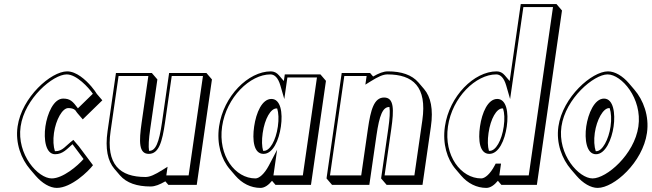

<svg xmlns="http://www.w3.org/2000/svg" viewBox="-20 -880 3214 947"><path d="M457.5 -417C453 -424.8 443.5 -438.4 430.5 -453.6C401.8 -487.2 356.1 -528 311.2 -528C231.9 -528 87.6 -401 66.7 -256C54.7 -172.7 85.2 -95.6 128.4 -45.1L155.6 -13.3C187.6 24 226.5 46.8 260.2 46.8C331.4 46.8 416.3 -35.2 438.6 -65.2L369 -158.2L341.8 -190C302.4 -160 288.5 -134.3 254.2 -134.3C253 -134.3 251.9 -134.4 250.8 -134.6C243.3 -157.2 241.2 -189.6 246.2 -224.5C255.6 -289.7 287.7 -346.9 316.6 -346.9C331.8 -346.9 341.4 -344.4 350.8 -337C353.9 -332.7 357.2 -328.1 360.9 -323L388.2 -291.2L484.7 -385.2ZM438 -417.6 364.3 -345.8C338.6 -380.8 325.4 -393.7 291.5 -393.7C244.4 -393.7 213 -319.3 203.9 -256.3C194.8 -193 205 -119.3 252 -119.3C290.5 -119.3 311.4 -146.5 337.6 -168.7L392.2 -95.7C362.6 -61.6 290 0 235.1 0C167.7 0 61.8 -117.5 81.7 -256C101.6 -394.5 241.7 -513 309.1 -513C357.5 -513 416.6 -448.7 438 -417.6Z M814.1 -520 779 -276C764.4 -175 747.4 -136 716.2 -136C715.8 -136 715.4 -136 715.1 -136C711.5 -158.4 713.7 -193.5 721 -244.2L756.2 -488.2L728.9 -520H551.9L510.5 -233C498.1 -146.4 511.2 -85.9 544.3 -47.2L571.5 -15.3C604.2 22.8 656.3 39.8 722.7 39.8C745 39.8 767.7 30.4 795.5 14.4L810.4 31.8H950.4L1025.4 -488.2L998.1 -520ZM827 -505H981L910.4 -15H800.4L806.5 -57.5L780.7 -41.4C744.1 -18.5 719.5 -7 697.6 -7C571.3 -7 501.8 -67.9 525.5 -233L564.8 -505H711.7L678.7 -276C665 -180.5 664.4 -121 714 -121C763.6 -121 780.2 -180.5 794 -276Z M1060.5 -256C1048.2 -170.8 1071.1 -95 1113.6 -45.4L1140.9 -13.6C1173.2 24.2 1216.9 46.8 1264.9 46.8C1284.5 46.8 1304.2 33.2 1321.7 11.8L1338.8 31.8H1513.8L1587.7 -481.2L1560.5 -513H1384.7L1380 -480.3L1355.6 -508.8C1344.8 -521.3 1331.6 -528 1315.9 -528C1204.7 -528 1082.1 -406 1060.5 -256ZM1347.2 -344.9C1354 -323.5 1355.7 -292.5 1350.5 -256C1340.4 -186 1310.9 -136 1281.8 -136C1280.4 -136 1279 -136.1 1277.7 -136.3C1271.5 -157.7 1270.5 -188.3 1275.7 -224.2C1285.9 -295.2 1315.5 -345.2 1343.8 -345.2C1345 -345.2 1346.1 -345.1 1347.2 -344.9ZM1319.8 -57.2 1319.1 -58H1319.9ZM1075.5 -256C1096.3 -400.2 1213.7 -513 1313.8 -513C1333.8 -513 1351.7 -497.2 1363 -458L1382.2 -391.5L1397.5 -498H1543.3L1473.7 -15H1328.7L1346.9 -141.5L1305.9 -63.3C1284.2 -22.2 1258.3 0 1239.9 0C1139.7 0 1054.7 -111.8 1075.5 -256ZM1233.5 -256C1223.7 -188.4 1231.6 -121 1279.6 -121C1326.4 -121 1355.7 -188.1 1365.5 -256C1375.4 -325.1 1364.2 -392 1318.7 -392C1272.6 -392 1243.4 -324.7 1233.5 -256Z M1801.7 31.8 1836.9 -212.2C1851.4 -313.2 1868.4 -352.2 1899.7 -352.2C1900 -352.2 1900.4 -352.2 1900.8 -352.2C1904.4 -329.8 1902.2 -294.7 1894.9 -244L1859.7 0L1886.9 31.8H2063.9L2105.3 -255.2C2117.8 -341.8 2104.7 -402.3 2071.5 -441L2044.3 -472.8C2011.6 -511 1959.5 -528 1893.2 -528C1870.8 -528 1848.1 -518.6 1820.3 -502.5L1805.4 -520H1665.4L1590.5 0L1617.7 31.8ZM1761.6 -15H1607.6L1678.2 -505H1788.2L1782.1 -462.5L1807.9 -478.6C1844.5 -501.5 1869.1 -513 1891 -513C2017.4 -513 2086.8 -452.1 2063.1 -287L2023.9 -15H1876.9L1909.9 -244C1923.6 -339.5 1924.1 -399 1874.6 -399C1825 -399 1808.4 -339.5 1794.6 -244Z M2174.4 -256C2162.1 -170.8 2185 -95 2227.5 -45.4L2254.7 -13.6C2287 24.2 2330.7 46.8 2378.8 46.8C2398.4 46.8 2418.2 33.1 2435.7 11.6L2452.9 31.8H2628L2751.9 -828.2L2724.7 -860H2548.5L2493.8 -480.3L2469.4 -508.8C2458.7 -521.3 2445.5 -528 2429.8 -528C2318.5 -528 2196 -406 2174.4 -256ZM2461.2 -344.9C2468 -323.4 2469.9 -292.5 2464.6 -256C2454.5 -186 2424.8 -136 2395.7 -136C2394.3 -136 2392.9 -136.1 2391.5 -136.3C2385.3 -157.7 2384.4 -188.3 2389.6 -224.2C2399.8 -295.2 2429.4 -345.2 2457.6 -345.2C2458.9 -345.2 2460.1 -345.1 2461.2 -344.9ZM2433.9 -56.9 2433 -58H2434.1ZM2189.4 -256C2210.1 -400.2 2327.5 -513 2427.6 -513C2447.6 -513 2465.5 -497.2 2476.8 -458L2496 -391.5L2561.4 -845H2707.5L2587.9 -15H2442.9L2451.2 -73H2424.8L2419.7 -63.3C2398.1 -22.2 2372.1 0 2353.7 0C2253.5 0 2168.6 -111.8 2189.4 -256ZM2347.4 -256C2337.6 -188.4 2345.4 -121 2393.5 -121C2440.2 -121 2469.8 -188.1 2479.6 -256C2489.6 -325.2 2478 -392 2432.6 -392C2386.5 -392 2357.2 -324.7 2347.4 -256Z M2734.2 -256C2722.2 -172.6 2752.7 -95.6 2795.9 -45.1L2823.2 -13.3C2855.1 24 2894 46.8 2927.7 46.8C3008.6 46.8 3150.1 -79.2 3171 -224.2C3183.1 -308.4 3152.8 -386.5 3109.4 -437.2L3082.1 -469.1C3050.8 -505.7 3012.6 -528 2978.7 -528C2899.4 -528 2755.1 -401 2734.2 -256ZM2987.2 -346.6C2994.6 -323.9 2996.6 -291.2 2991.5 -256.3C2982.1 -191 2950.6 -134.3 2921.7 -134.3C2920.5 -134.3 2919.4 -134.4 2918.3 -134.6C2910.8 -157.2 2908.7 -189.6 2913.7 -224.5C2923.1 -289.7 2955.3 -346.9 2984.1 -346.8C2985.2 -346.8 2986.2 -346.8 2987.2 -346.6ZM2871.5 -256.3C2862.4 -193 2872.5 -119.3 2919.5 -119.3C2966.7 -119.3 2997.5 -193.3 3006.5 -256.3C3015.6 -319.3 3006.2 -393.7 2959.1 -393.7C2911.9 -393.7 2880.6 -319.3 2871.5 -256.3ZM2749.2 -256C2769.2 -394.5 2909.3 -513 2976.6 -513C3045.4 -513 3148.7 -394.7 3128.7 -256C3108.7 -117.4 2971.5 0 2902.7 0C2835.2 0 2729.3 -117.5 2749.2 -256Z"/></svg>

Font: Blink
Style: 3DObl
Weight: 400
Designer: Mew Too
Foundry: Cannot Into Space Fonts
Version: Version 001.000